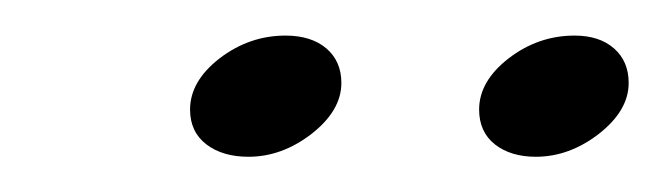

<svg xmlns="http://www.w3.org/2000/svg" viewBox="-20 -716 377 109"><path d="M121.1 -627Q106.4 -627 97.2 -634Q87.9 -641.1 87.9 -653.8Q87.9 -669.9 104.7 -682.9Q121.6 -695.8 142.1 -695.8Q156.7 -695.8 165.3 -688.5Q173.8 -681.2 173.8 -668.9Q173.8 -653.3 157 -640.1Q140.1 -627 121.1 -627ZM284.2 -627Q270 -627 261 -634Q252 -641.1 252 -653.8Q252 -669.9 268.8 -682.9Q285.6 -695.8 306.2 -695.8Q320.3 -695.8 328.6 -688.5Q336.9 -681.2 336.9 -668.9Q336.9 -653.3 320.1 -640.1Q303.2 -627 284.2 -627Z"/></svg>

Font: Comic Neue Light
Style: Italic
Weight: 300
Italic angle: -12°
Designer: Craig Rozynski
Foundry: Craig Rozynski
Version: Version 2.003;hotconv 1.0.109;makeotfexe 2.5.65596